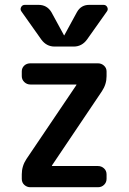

<svg xmlns="http://www.w3.org/2000/svg" viewBox="-20 -785 540 805"><path d="M153.3 -619.1 70.3 -736.3Q63.5 -745.1 68.4 -754.9Q73.2 -764.6 84 -764.6H141.6Q176.8 -764.6 195.3 -734.4L248 -637.7Q248 -636.7 249 -636.7Q250 -636.7 250 -637.7L302.7 -734.4Q320.3 -765.6 356.4 -764.6H414.1Q424.8 -764.6 429.7 -754.9Q434.6 -745.1 427.7 -736.3L344.7 -619.1Q323.2 -589.8 289.1 -589.8H209Q174.8 -589.8 153.3 -619.1ZM407.2 -402.3 198.2 -91.8Q198.2 -91.8 198.2 -90.8L197.3 -89.8Q197.3 -88.9 199.2 -88.9H390.6Q405.3 -88.9 416 -79.1Q426.8 -69.3 426.8 -53.7V-35.2Q426.8 -20.5 416.5 -10.3Q406.2 0 390.6 0H107.4Q92.8 0 82 -9.8Q71.3 -19.5 71.3 -35.2V-53.7Q71.3 -88.9 90.8 -118.2L299.8 -427.7Q299.8 -427.7 299.8 -428.7L300.8 -429.7Q300.8 -430.7 299.8 -430.7H107.4Q92.8 -430.7 82 -440.9Q71.3 -451.2 71.3 -465.8V-485.4Q71.3 -500 81.5 -509.8Q91.8 -519.5 107.4 -519.5H390.6Q405.3 -519.5 416 -509.8Q426.8 -500 426.8 -485.4V-465.8Q426.8 -431.6 407.2 -402.3Z"/></svg>

Font: Rounded-L Mgen+ 1m medium
Style: Regular
Weight: 500
Designer: [Source Han Sans]
Ryoko NISHIZUKA  (kana & ideographs); Paul D. Hunt (Latin, Greek & Cyrillic); Wenlong ZHANG  (bopomofo
Version: Version 1.059.20150602